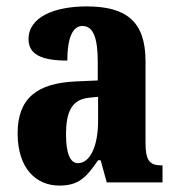

<svg xmlns="http://www.w3.org/2000/svg" viewBox="-20 -569 550 599"><path d="M165 10C225 10 249 -15 286 -69H294L313 0H487V-53H484C446 -53 434 -69 434 -124V-378C434 -504 372 -549 250 -549C150 -549 69 -516 69 -447C69 -400 108 -380 190 -380C190 -449 206 -488 237 -488C272 -488 285 -449 285 -374V-318L218 -315C95 -310 35 -262 35 -153C35 -42 94 10 165 10ZM223 -60C198 -60 186 -93 186 -149C186 -221 204 -258 257 -264L286 -267V-191C286 -113 261 -60 223 -60Z"/></svg>

Font: Noto Serif Devanagari ExtraCondensed ExtraBold
Style: Regular
Weight: 800
Width: 2
Designer: Universal Thirst, Indian Type Foundry and the Monotype Design Team
Foundry: Monotype Imaging Inc.
Version: Version 2.004